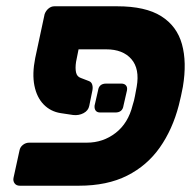

<svg xmlns="http://www.w3.org/2000/svg" viewBox="-20 -591 624 611"><path d="M299 -233Q289 -233 284.5 -239Q280 -245 281 -255L292 -303Q295 -325 318 -325H366Q376 -325 381 -319Q386 -313 384 -303L373 -255Q370 -233 347 -233ZM230 -434 222 -394Q219 -374 222 -360.5Q225 -347 237 -343L263 -333Q271 -330 273.5 -321.5Q276 -313 274 -303L264 -254Q261 -239 246 -231Q231 -223 213 -225L173 -231Q141 -236 119 -258.5Q97 -281 89.5 -318.5Q82 -356 92 -406L122 -546Q126 -557 134.5 -564Q143 -571 153 -571H353Q443 -571 493 -539.5Q543 -508 559 -450.5Q575 -393 562 -315Q559 -300 556 -285.5Q553 -271 549 -256Q529 -179 488.5 -121.5Q448 -64 384.5 -32Q321 0 231 0H43Q32 0 26.5 -7.5Q21 -15 23 -25L42 -112Q44 -123 53 -130Q62 -137 73 -137H256Q308 -137 348 -168Q388 -199 402 -256Q407 -271 409.5 -285.5Q412 -300 415 -315Q425 -372 398 -403Q371 -434 318 -434Z"/></svg>

Font: Rubik Light
Style: Italic
Weight: 300
Italic angle: -12°
Designer: Hubert and Fischer
Foundry: Hubert and Fischer
Version: Version 2.300;gftools[0.9.30]